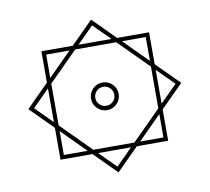

<svg xmlns="http://www.w3.org/2000/svg" viewBox="-90 -810 1152 1055"><g transform="rotate(-10 486.0 -282.5)"><path d="M363.8 20H185.5V-158.2L59.6 -284.2L185.5 -410.2V-585H360.4L484.4 -709L607.9 -585H786.1V-406.7L912.1 -280.8L786.1 -154.8V20H611.3L487.3 144ZM392.6 -585H576.7L484.4 -676.8ZM763.7 -429.2V-562.5H630.9ZM208 -432.1 337.9 -562.5H208ZM208 -400.4V-167.5L372.6 -2.4H601.6L763.7 -164.6V-397.5L599.1 -562.5H370.1ZM185.5 -377.9 91.3 -283.7 185.5 -189.5ZM786.1 -375.5V-187L880.4 -281.2ZM408.7 -280.8Q408.7 -312.5 431.4 -335.2Q454.1 -357.9 485.8 -357.9Q517.6 -357.9 540.3 -335.2Q563 -312.5 563 -280.8Q563 -249 540.3 -226.3Q517.6 -203.6 485.8 -203.6Q454.1 -203.6 431.4 -226.3Q408.7 -249 408.7 -280.8ZM432.6 -280.8Q432.6 -258.8 448.2 -243.4Q463.9 -228 485.8 -228Q507.8 -228 523.2 -243.4Q538.6 -258.8 538.6 -280.8Q538.6 -302.7 523.2 -318.4Q507.8 -334 485.8 -334Q463.9 -334 448.2 -318.4Q432.6 -302.7 432.6 -280.8ZM208 -135.7V-2.4H340.8ZM633.8 -2.4H763.7V-132.8ZM579.1 20H395L487.3 111.8Z"/></g></svg>

Font: Vazir Thin FD-WOL
Style: Thin-FD-WOL
Weight: 100
Designer: Saber Rastikerdar
Foundry: Saber Rastikerdar
Version: Version 30.1.0